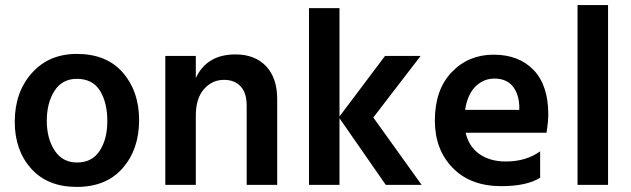

<svg xmlns="http://www.w3.org/2000/svg" viewBox="-20 -727 2481 755"><path d="M282 8Q167 8 102.5 -64Q38 -136 38 -248Q38 -364 105 -439.5Q172 -515 282 -515Q399 -515 463 -441.5Q527 -368 527 -255Q527 -140 462.5 -66Q398 8 282 8ZM282 -417Q225 -417 194.5 -370Q164 -323 164 -252Q164 -182 195 -135Q226 -88 283 -88Q342 -88 372 -134Q402 -180 402 -251Q402 -324 373 -370.5Q344 -417 282 -417Z M750 -507V-420Q793 -513 906 -513Q982 -513 1026 -467Q1070 -421 1070 -337V0H950V-312Q950 -362 926 -387.5Q902 -413 861 -413Q814 -413 782 -376.5Q750 -340 750 -272V0H630V-507Z M1638 0H1497L1315 -262V0H1195V-695H1315V-269L1494 -507H1634L1448 -265Z M2022 -295V-310Q2020 -359 1995.5 -388.5Q1971 -418 1924 -418Q1881 -418 1849.5 -386.5Q1818 -355 1809 -295ZM2104 -132V-28Q2051 5 1951 5Q1830 5 1760 -67Q1690 -139 1690 -253Q1690 -374 1756 -443Q1822 -512 1921 -512Q2020 -512 2078 -452Q2136 -392 2136 -277Q2136 -249 2129 -205H1811Q1824 -150 1865.5 -121Q1907 -92 1969 -92Q2049 -92 2104 -132Z M2251 0V-707H2371V0Z"/></svg>

Font: Hind SemiBold
Style: Regular
Weight: 600
Designer: Manushi Parikh, Satya Rajpurohit
Foundry: Indian Type Foundry
Version: Version 2.001;PS 1.0;hotconv 1.0.79;makeotf.lib2.5.61930; tt